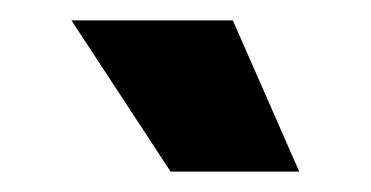

<svg xmlns="http://www.w3.org/2000/svg" viewBox="-20 -725 363 188"><path d="M273 -557H147L50 -705H208Z"/></svg>

Font: Akshar
Style: Bold
Weight: 700
Designer: Tall Chai
Foundry: Tall Chai
Version: Version 1.000